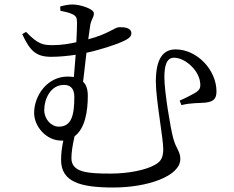

<svg xmlns="http://www.w3.org/2000/svg" viewBox="-20 -787 1040 855"><path d="M242 -223C208 -223 177 -256 177 -297C177 -346 205 -409 265 -409C293 -409 311 -393 311 -356C311 -275 299 -223 242 -223ZM371 -360C371 -390 364 -410 350 -423L365 -552C434 -567 488 -587 507 -594C544 -609 565 -620 565 -638C565 -664 534 -666 512 -666C490 -666 467 -637 373 -612L382 -676C388 -705 398 -708 398 -728C398 -748 335 -767 305 -767C286 -767 269 -764 248 -758L249 -739C264 -736 289 -731 302 -724C319 -716 323 -708 323 -685C323 -668 322 -637 320 -599C289 -592 253 -586 216 -586C172 -586 150 -589 96 -645L79 -635C113 -562 139 -534 208 -534C245 -534 282 -538 317 -543L309 -444C300 -445 291 -446 281 -446C191 -446 132 -362 132 -284C132 -223 187 -161 252 -161H262C256 -133 252 -106 252 -75C252 24 339 48 485 48C636 48 783 -2 783 -79C783 -114 764 -123 751 -173C739 -218 712 -378 712 -443C712 -495 722 -530 755 -530C805 -530 872 -471 872 -409C872 -396 870 -389 856 -378C841 -368 806 -350 780 -339L788 -319C834 -330 865 -327 894 -330C931 -334 944 -347 944 -380C944 -475 858 -567 762 -567C705 -567 674 -524 674 -423C674 -344 707 -173 707 -122C707 -80 692 -64 666 -51C630 -31 555 -14 473 -14C370 -14 298 -19 298 -83C298 -107 303 -141 312 -180C358 -214 371 -289 371 -360Z"/></svg>

Font: Harano Aji Mincho CN
Style: Regular
Weight: 400
Foundry: Masamichi Hosoda
Version: HaranoAjiMinchoCN-Regular version 20230610;ttx 4.39.4